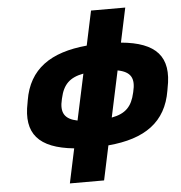

<svg xmlns="http://www.w3.org/2000/svg" viewBox="-58 -734 911 967"><g transform="rotate(-5 398.0 -250.0)"><path d="M81 -256 79 -244C47 -90 115 -13 293 5L256 179H429L466 5C652 -11 760 -87 786 -244L788 -256C821 -414 750 -489 574 -505L611 -679H438L401 -505C217 -488 107 -413 81 -256ZM253 -248 254 -252C269 -320 302 -353 372 -366L322 -133C258 -146 236 -179 253 -248ZM495 -133 545 -367C611 -354 631 -321 614 -252L613 -248C598 -180 566 -146 495 -133Z"/></g></svg>

Font: LT Wave Black
Style: Italic
Weight: 900
Designer: Daniel Lyons
Version: Version 2.5 (Glyphs App)